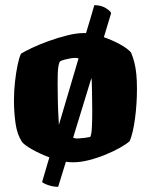

<svg xmlns="http://www.w3.org/2000/svg" viewBox="-20 -628 584 743"><path d="M487 -425Q495 -406 500 -386Q505 -366 507.5 -341.5Q510 -317 510 -284Q510 -226 502.5 -169.5Q495 -113 482 -82Q470 -71 445.5 -57Q421 -43 389.5 -30Q358 -17 325 -8.5Q292 0 262 0Q255 0 248.5 -0.5Q242 -1 235 -2L205 95Q186 95 167 88.5Q148 82 143 76L171 -19Q134 -33 104 -50Q74 -67 65 -79Q46 -108 40 -151.5Q34 -195 34 -239Q34 -276 38 -311.5Q42 -347 48 -376Q54 -405 61 -420Q75 -429 103.5 -442.5Q132 -456 168 -469Q204 -482 240 -491Q276 -500 303 -500Q305 -500 308 -500Q311 -500 313 -500Q323 -532 331 -560Q339 -588 345 -608Q371 -608 389.5 -596.5Q408 -585 410 -577L382 -484Q414 -473 443.5 -457Q473 -441 487 -425ZM203 -301Q203 -270 204 -230.5Q205 -191 207 -163Q207 -158 207.5 -153.5Q208 -149 208 -145L284 -402Q281 -403 278 -403.5Q275 -404 272 -404Q263 -404 252 -402Q241 -400 231 -397.5Q221 -395 213 -391Q209 -387 206.5 -374Q204 -361 203.5 -342.5Q203 -324 203 -301ZM329 -98Q334 -106 335.5 -134Q337 -162 337 -198Q337 -216 336.5 -236.5Q336 -257 336 -277.5Q336 -298 335 -316Q334 -319 334 -322Q334 -325 334 -327L263 -95Q267 -94 270 -93Q273 -92 275 -92Q277 -92 286.5 -92.5Q296 -93 308 -94.5Q320 -96 329 -98Z"/></svg>

Font: Texturina Medium 12pt Black
Style: Regular
Weight: 900
Version: Version 1.002